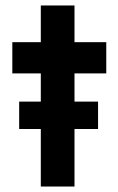

<svg xmlns="http://www.w3.org/2000/svg" viewBox="-20 -681 429 701"><path d="M129 0V-210H50V-310H129V-413H25V-527H129V-661H252V-527H368V-413H252V-310H338V-210H252V0Z"/></svg>

Font: Lexend Deca Medium
Style: Regular
Weight: 500
Designer: Bonnie Shaver-Troup, Thomas Jockin
Foundry: Lexend
Version: Version 1.008; ttfautohint (v1.8.4.7-5d5b)